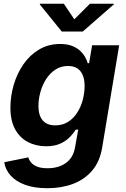

<svg xmlns="http://www.w3.org/2000/svg" viewBox="-20 -787 672 1023"><path d="M232.1 215.8Q161.5 215.8 112.3 197.2Q63.1 178.6 35.6 147.2Q8.1 115.8 2.7 77.3L130.9 51.5Q135 66.2 146.1 79.4Q157.3 92.5 178.3 100.9Q199.4 109.4 233.3 109.4Q292.3 109.4 331.3 81.2Q370.3 52.9 379.7 -1L396.7 -96.7L383.1 -95.8Q369.3 -73.6 348.6 -53.4Q328 -33.2 298.1 -20.5Q268.3 -7.7 226 -7.7Q171.3 -7.7 128.2 -30.5Q85.1 -53.2 60.3 -98.8Q35.5 -144.4 35.5 -212.9Q35.5 -275.1 53.3 -335.5Q71 -395.8 105.1 -444.9Q139.3 -494.1 188.6 -523.4Q237.9 -552.7 300.8 -552.7Q336.8 -552.7 362.6 -542.9Q388.5 -533.1 405.7 -517.4Q422.9 -501.7 433 -483.8Q443.1 -466 447.7 -449.7L454.8 -450.8L470.8 -545.9H615L524.2 0.2Q511.9 74 471.3 121.7Q430.8 169.5 369.2 192.7Q307.6 215.8 232.1 215.8ZM274.3 -119.1Q314.1 -119.1 343.5 -138.2Q373 -157.2 392.4 -188.3Q411.9 -219.4 421.3 -256.5Q430.8 -293.6 430.8 -329.8Q430.8 -379.1 408.8 -407.2Q386.8 -435.4 342.4 -435.4Q304.2 -435.4 274.8 -415.9Q245.3 -396.4 225.2 -364.7Q205.1 -333 195 -295.3Q184.8 -257.6 184.8 -221.2Q184.8 -173.1 207.1 -146.1Q229.5 -119.1 274.3 -119.1ZM320.1 -767.1 376 -684 459.2 -767.1H587L586.3 -763.5L421.1 -619.1H308.9L192.1 -763.5L192.8 -767.1Z"/></svg>

Font: Inter
Style: Italic
Weight: 400
Italic angle: -9.3988°
Designer: Rasmus Andersson
Foundry: rsms
Version: Version 4.001;git-66647c0bb